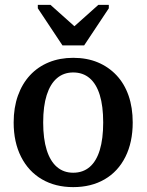

<svg xmlns="http://www.w3.org/2000/svg" viewBox="-20 -757 601 787"><path d="M236 -571H325L426 -723V-737H383L261 -628H309L187 -737H135V-723ZM524 -255Q524 -174 494 -114Q464 -54 409 -22Q354 10 280 10Q207 10 152 -22Q97 -54 66.5 -114Q36 -174 36 -255Q36 -316 53.5 -365Q71 -414 103 -448.5Q135 -483 180 -501.5Q225 -520 280 -520Q336 -520 380.5 -501.5Q425 -483 457.5 -448.5Q490 -414 507 -365Q524 -316 524 -255ZM157 -255Q157 -188 171.5 -142Q186 -96 213.5 -72.5Q241 -49 280 -49Q320 -49 347.5 -72.5Q375 -96 389 -142Q403 -188 403 -255Q403 -322 389 -367.5Q375 -413 347.5 -436.5Q320 -460 280 -460Q241 -460 213.5 -436.5Q186 -413 171.5 -367.5Q157 -322 157 -255Z"/></svg>

Font: Roboto Serif 28pt Condensed Medium
Style: Regular
Weight: 500
Width: 3
Designer: Greg Gazdowicz
Foundry: Commercial Type
Version: Version 1.008